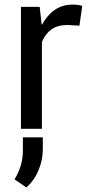

<svg xmlns="http://www.w3.org/2000/svg" viewBox="-20 -558 389 832"><path d="M324.2 -446.8 271.5 -449.7Q230 -449.7 203.1 -430.7Q176.3 -411.6 161.6 -376V0H70.8V-528.3H151.9L160.6 -451.7L162.1 -451.2Q184.1 -492.2 217.3 -515.1Q250.5 -538.1 295.4 -538.1Q307.1 -538.1 318.6 -536.4Q330.1 -534.7 336.4 -532.7ZM165.5 89.8Q165.5 134.8 147.2 179.2Q128.9 223.6 94.2 254.4L43 219.2Q61.5 188.5 70.3 158.4Q79.1 128.4 79.1 91.3V37.1H165.5Z"/></svg>

Font: Roboto Web
Style: Regular
Weight: 400
Designer: Google
Version: Version 1.200310; 2013